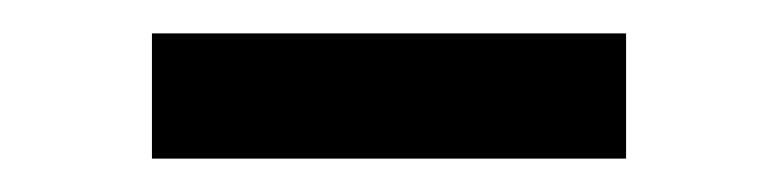

<svg xmlns="http://www.w3.org/2000/svg" viewBox="-20 -324 467 115"><path d="M71 -229V-304H355V-229Z"/></svg>

Font: Nunito Sans 12pt ExtraLight Medium
Style: Regular
Weight: 500
Version: Version 3.101;gftools[0.9.27]